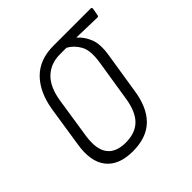

<svg xmlns="http://www.w3.org/2000/svg" viewBox="-136 -597 720 720"><g transform="rotate(-45 223.5 -237.5)"><path d="M175 8Q101 8 67.5 -34.5Q34 -77 47 -157L72 -319Q85 -397 128 -440Q171 -483 244 -483H442Q448 -483 447 -475L442 -448Q441 -441 436 -441L327 -444V-443Q348 -425 361 -394Q374 -363 365 -309L340 -151Q329 -72 288.5 -32Q248 8 175 8ZM179 -34Q230 -34 258.5 -62.5Q287 -91 296 -151L322 -315Q331 -372 315 -400.5Q299 -429 273 -443H238Q190 -443 158 -413Q126 -383 116 -320L91 -157Q82 -95 104.5 -64.5Q127 -34 179 -34Z"/></g></svg>

Font: Sofia Sans Condensed Light
Style: Italic
Weight: 300
Italic angle: -9°
Version: Version 4.100